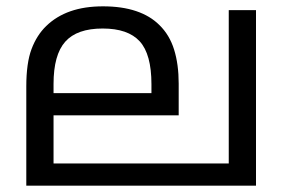

<svg xmlns="http://www.w3.org/2000/svg" viewBox="-20 -586 899 606"><path d="M788 -554V0H63V-313Q63 -387 79.5 -431Q96 -475 126 -504Q158 -535 202.5 -550.5Q247 -566 305 -566Q365 -566 409.5 -551Q454 -536 483 -507Q515 -476 529.5 -429.5Q544 -383 544 -322V-222H149V-70H702V-554ZM304 -496Q223 -496 186 -454.5Q149 -413 149 -321V-292H458V-320Q458 -415 421 -455.5Q384 -496 304 -496Z"/></svg>

Font: lmalayalam05
Style: Book
Weight: 400
Designer: Jelle Bosma - Monotype Design Team
Foundry: Monotype Imaging Inc.
Version: Version 2.003